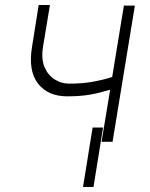

<svg xmlns="http://www.w3.org/2000/svg" viewBox="-20 -568 602 769"><path d="M520.2 -545.5 430.8 0H386.7L421.2 -208.8Q379.6 -196 341.4 -189.1Q303.3 -182.2 248.9 -182.2Q172.2 -182.2 132.3 -233.3Q92.3 -284.4 108.3 -380.7L134.9 -547.9H180L152.3 -380.7Q144.5 -331.7 158.6 -298.8Q172.6 -266 199.6 -249.5Q226.6 -233 257.1 -233Q307.9 -233 349.4 -240.2Q391 -247.5 429.3 -259.6L476.2 -545.5ZM392.8 -57.2 354.4 181.1H312.5L350.9 -57.2Z"/></svg>

Font: Inter UI Extra Light
Style: Italic
Weight: 200
Italic angle: -9.39999°
Designer: Rasmus Andersson
Foundry: rsms
Version: 3.2;8d6f07862